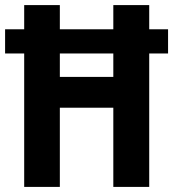

<svg xmlns="http://www.w3.org/2000/svg" viewBox="-22 -734 680 754"><path d="M73 0H213V-311H423V0H564V-524H638V-619H564V-714H423V-619H213V-714H73V-619H-2V-524H73ZM213 -432V-524H423V-432Z"/></svg>

Font: Noto Sans Armenian Condensed
Style: Regular
Weight: 400
Width: 3
Designer: Monotype Design Team
Foundry: Monotype Imaging Inc.
Version: Version 2.008